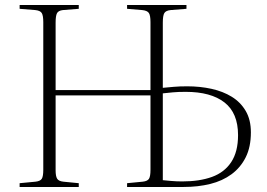

<svg xmlns="http://www.w3.org/2000/svg" viewBox="-20 -743 1063 763"><path d="M58 0V-15L121 -21Q140 -23 146 -32.5Q152 -42 152 -68V-655Q152 -681 146 -691Q140 -701 120 -703L58 -708V-723H293V-708L230 -703Q212 -701 206.5 -690.5Q201 -680 201 -653V-385H578V-655Q578 -682 571.5 -691.5Q565 -701 545 -703L485 -708V-723H721V-708L658 -703Q639 -701 633 -691Q627 -681 627 -653V-394Q648 -396 671 -398Q694 -400 724 -400Q775 -400 820.5 -390Q866 -380 901 -358.5Q936 -337 956.5 -302Q977 -267 977 -217Q977 -159 956.5 -118Q936 -77 900 -50.5Q864 -24 815.5 -12Q767 0 710 0H485V-15L547 -21Q566 -23 572 -32.5Q578 -42 578 -68V-364H201V-66Q201 -43 207 -33Q213 -23 232 -21L293 -15V0ZM627 -27Q637 -26 659 -24Q681 -22 704 -22Q773 -22 822.5 -40Q872 -58 899 -99Q926 -140 926 -206Q926 -294 872 -336Q818 -378 718 -378Q687 -378 666.5 -376Q646 -374 627 -372Z"/></svg>

Font: Literata 60pt ExtraLight
Style: Regular
Weight: 250
Designer: Latin by Veronika Burian and Jose Scaglione. Greek by Irene Vlachou. Cyrillic by Vera Evstafieva.
Foundry: TypeTogether
Version: Version 3.103;gftools[0.9.29]